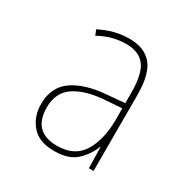

<svg xmlns="http://www.w3.org/2000/svg" viewBox="-131 -653 761 778"><g transform="rotate(30 250.0 -263.5)"><path d="M107 -129Q107 -197 155.5 -231Q204 -265 292 -272L374 -278V-220Q373 -129 337 -71.5Q301 -14 220 -14Q107 -14 107 -129ZM374 -98H376L378 0H400V-354Q400 -452 365 -494.5Q330 -537 258 -537Q189 -537 122 -502L132 -478Q167 -497 198 -504.5Q229 -512 258 -512Q318 -512 346 -475.5Q374 -439 374 -349V-302L292 -295Q192 -287 136 -247.5Q80 -208 80 -129Q80 -71 114.5 -30.5Q149 10 220 10Q289 10 324 -23.5Q359 -57 374 -98Z"/></g></svg>

Font: Noto Sans Mono UI Condensed Thin
Style: Regular
Weight: 250
Width: 3
Designer: Monotype Design team
Foundry: Monotype Imaging Inc.
Version: 1.000